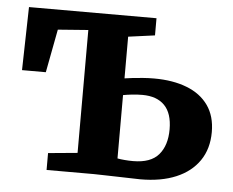

<svg xmlns="http://www.w3.org/2000/svg" viewBox="-45 -607 805 663"><g transform="rotate(5 358.0 -275.5)"><path d="M464 4Q454.5 4 433.2 3.2Q412 2.5 386.8 2Q361.5 1.5 339 0.8Q316.5 0 303.5 0H139V-58.5L240.5 -68V-494L135.5 -486L107 -336H24.5L29.5 -555H471.5V-495.5L379.5 -483V-338.5Q391 -340.5 407.5 -342.2Q424 -344 443 -345.5Q462 -347 481.5 -347Q547 -347 595.2 -328.2Q643.5 -309.5 669.8 -272.2Q696 -235 696 -180Q696 -122 667.8 -80.8Q639.5 -39.5 587.8 -17.8Q536 4 464 4ZM433.5 -56.5Q495 -56.5 522.5 -88.8Q550 -121 550 -176.5Q550 -232 523.2 -259.5Q496.5 -287 446 -287Q428 -287 410.2 -285Q392.5 -283 379.5 -280.5V-61Q389.5 -59 404 -57.8Q418.5 -56.5 433.5 -56.5Z"/></g></svg>

Font: Merriweather 20pt
Style: Bold
Weight: 700
Version: Version 2.100